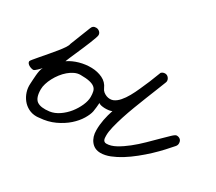

<svg xmlns="http://www.w3.org/2000/svg" viewBox="-139 -568 834 743"><g transform="rotate(30 277.5 -196.5)"><path d="M410.2 -376.5Q417 -383.3 426.8 -383.3Q435.5 -383.3 441.7 -376.5Q447.8 -369.6 447.8 -361.3Q447.8 -357.4 445.8 -353Q439.9 -337.9 430.7 -314.7Q421.4 -291.5 410.6 -264.4Q399.9 -237.3 388.9 -208.5Q377.9 -179.7 369.1 -152.3Q360.4 -125 354.7 -101.6Q349.1 -78.1 349.1 -62.5Q349.1 -58.1 349.4 -53Q349.6 -47.9 351.1 -43.7Q352.5 -39.6 356 -36.9Q359.4 -34.2 365.2 -34.2Q384.8 -34.2 407 -46.4Q429.2 -58.6 451.9 -76.7Q474.6 -94.7 496.3 -116Q518.1 -137.2 536.1 -155.3Q554.2 -173.3 567.1 -185.5Q580.1 -197.8 585.9 -197.8Q595.7 -197.8 602.1 -192.1Q608.4 -186.5 608.4 -175.3Q608.4 -167.5 603 -161.1Q591.3 -147.5 574.7 -129.4Q558.1 -111.3 538.1 -92.5Q518.1 -73.7 495.6 -55.7Q473.1 -37.6 450.4 -23.4Q427.7 -9.3 405.5 -0.5Q383.3 8.3 363.3 8.3Q336.9 8.3 321.3 -11Q305.7 -30.3 305.7 -60.5Q305.7 -84.5 310.3 -108.2Q314.9 -131.8 322.8 -155.3L318.4 -153.3Q314.9 -151.9 307.1 -150.9Q299.3 -149.9 290.8 -150.1Q282.2 -150.4 274.4 -152.1Q266.6 -153.8 263.7 -157.7Q263.2 -149.9 262 -137.7Q260.7 -125.5 259.3 -117.7Q256.3 -102.1 243.7 -81.1Q231 -60.1 209.5 -41Q188 -22 157.7 -7.8Q127.4 6.3 90.3 8.8Q86.9 9.3 84 9.5Q81.1 9.8 77.6 9.8Q58.6 9.8 42.5 1.5Q26.4 -6.8 15.4 -20.8Q4.4 -34.7 -1.2 -52.2Q-6.8 -69.8 -5.4 -88.4Q-4.9 -96.2 -4.4 -106.4Q-3.9 -116.7 -2.9 -127.2Q-2 -137.7 0 -147.5Q2 -157.2 5.9 -164.6Q4.4 -162.6 0.7 -158.7Q-2.9 -154.8 -7.3 -150.6Q-11.7 -146.5 -15.9 -143.3Q-20 -140.1 -22.5 -140.1Q-26.4 -140.1 -31.7 -141.6Q-37.1 -143.1 -41.7 -145.8Q-46.4 -148.4 -49.6 -152.3Q-52.7 -156.2 -52.7 -161.1Q-52.7 -163.1 -45.2 -172.4Q-37.6 -181.6 -26.1 -195.1Q-14.6 -208.5 -1.2 -224.1Q12.2 -239.7 23.9 -254.2Q35.6 -268.6 43.5 -280.5Q51.3 -292.5 51.8 -298.8L87.4 -389.2Q90.3 -397 94.7 -400.1Q99.1 -403.3 107.4 -403.3Q115.7 -403.3 122.6 -397.5Q129.4 -391.6 129.4 -382.8Q129.4 -378.9 125.5 -367.9Q121.6 -356.9 115.7 -342Q109.9 -327.1 102.5 -310.3Q95.2 -293.5 88.4 -277.8Q81.5 -262.2 76.2 -249.8Q70.8 -237.3 68.8 -231.4Q89.4 -245.6 116.5 -253.2Q143.6 -260.7 170.2 -260Q196.8 -259.3 218.8 -248.8Q240.7 -238.3 250.5 -215.8Q253.9 -207.5 260.5 -202.1Q267.1 -196.8 274.9 -193.8Q282.7 -190.9 290.5 -190.9Q298.3 -190.9 304.7 -193.4Q318.4 -199.2 330.3 -212.9Q342.3 -226.6 352.5 -244.9Q362.8 -263.2 372.1 -284.4Q381.3 -305.7 390.6 -326.7ZM146 -214.8Q132.8 -214.8 119.9 -208.7Q106.9 -202.6 95.2 -192.6Q83.5 -182.6 73.5 -169.7Q63.5 -156.7 56.2 -142.8Q48.8 -128.9 44.7 -115.2Q40.5 -101.6 40.5 -89.8Q40.5 -51.8 57.6 -39.6Q74.7 -27.3 112.8 -32.2Q133.8 -35.2 153.8 -48.8Q173.8 -62.5 189 -81.5Q204.1 -100.6 213.4 -121.8Q222.7 -143.1 222.7 -160.6Q222.7 -174.3 220.2 -184.6Q217.8 -194.8 209.7 -201.4Q201.7 -208 186.5 -211.4Q171.4 -214.8 146 -214.8Z"/></g></svg>

Font: Helvetia Verbundene
Style: Regular
Weight: 400
Designer: Peter Wiegel, original typeface by Carl Albert Fahrenwaldt 1901
Foundry: Peter Wiegel
Version: Version 2.000